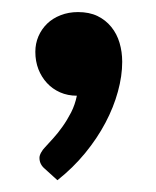

<svg xmlns="http://www.w3.org/2000/svg" viewBox="-20 -164 265 326"><path d="M40 -76Q40 -90 45.2 -102.2Q50.5 -114.5 60 -123.8Q69.5 -133 83 -138.2Q96.5 -143.5 112.5 -143.5Q131.5 -143.5 145.5 -136.8Q159.5 -130 169 -118.2Q178.5 -106.5 183 -91.2Q187.5 -76 187.5 -59Q187.5 -35 180.2 -8.5Q173 18 159 44.5Q145 71 124.5 96Q104 121 77.5 142L56 122.5Q47 115 47 104Q47 100 49.8 95Q52.5 90 56.5 86Q62 80 70 71.2Q78 62.5 86 51.2Q94 40 100.8 26.8Q107.5 13.5 110.5 -1.5Q95 -1.5 82 -7.2Q69 -13 59.8 -23Q50.5 -33 45.2 -46.5Q40 -60 40 -76Z"/></svg>

Font: LatoHex
Style: Bold
Weight: 700
Designer: Lukasz Dziedzic
Foundry: tyPoland Lukasz Dziedzic
Version: Version 1.104; Western+Polish opensource